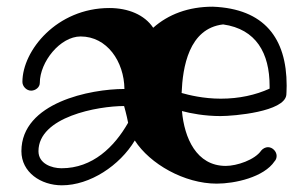

<svg xmlns="http://www.w3.org/2000/svg" viewBox="-20 -523 912 574"><path d="M786 -258C744 -239 695 -228 640 -228C588 -228 544 -239 523 -245C526 -321 544 -438 647 -450C746 -436 786 -364 786 -266C786 -263 786 -260 786 -258ZM363 -156C322 -84 257 -20 164 -20C134 -20 95 -34 95 -71C95 -174 273 -206 351 -206C351 -206 359 -178 363 -156ZM383 -103C428 -33 531 26 628 26C682 26 769 7 801 -41C805 -45 807 -51 807 -57C807 -70 795 -83 781 -83C774 -83 766 -79 761 -73C742 -45 688 -27 655 -27C567 -27 531 -111 524 -191C550 -184 592 -176 639 -176C680 -176 830 -189 836 -239C836 -241 837 -251 837 -267C837 -409 770 -497 616 -503C543 -503 483 -480 438 -440C412 -479 363 -499 307 -499C150 -499 47 -372 47 -278C47 -265 59 -252 73 -252C86 -252 99 -262 99 -275C99 -338 160 -414 221 -414C300 -414 351 -339 352 -257H351C252 -257 44 -217 44 -71C44 -8 102 31 165 31C249 31 338 -28 383 -103Z"/></svg>

Font: Ribeye
Style: Regular
Weight: 400
Designer: Astigmatic (AOETI)
Foundry: Astigmatic (AOETI)
Version: Version 1.000